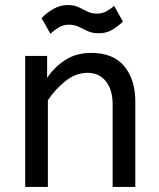

<svg xmlns="http://www.w3.org/2000/svg" viewBox="-20 -742 632 762"><path d="M80 0V-520H167V-433Q195 -475 238.5 -503.5Q282 -532 342 -532Q430 -532 473.5 -479Q517 -426 517 -339V0H427V-329Q427 -385 400.5 -419Q374 -453 327 -453Q281 -453 240 -420.5Q199 -388 170 -344V0ZM180 -608 145 -670Q163 -690 191 -706Q219 -722 249 -722Q274 -722 292 -713.5Q310 -705 326.5 -696.5Q343 -688 364 -688Q386 -688 403 -697.5Q420 -707 433 -719L468 -656Q450 -639 426.5 -624.5Q403 -610 372 -610Q346 -610 328 -618.5Q310 -627 293 -635.5Q276 -644 253 -644Q231 -644 213 -633Q195 -622 180 -608Z"/></svg>

Font: ABeeZee
Style: Regular
Weight: 400
Designer: Anja Meiners
Foundry: Anja Meiners
Version: Version 1.003; ttfautohint (v1.8.3)